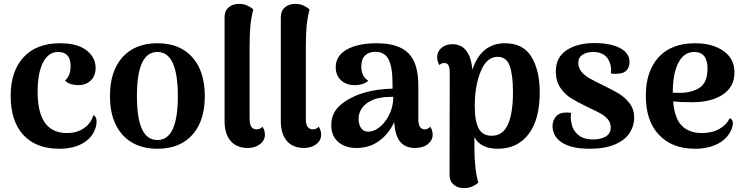

<svg xmlns="http://www.w3.org/2000/svg" viewBox="-20 -753 3840 990"><path d="M35 -259Q35 -386 101.5 -458Q168 -530 290 -530Q379 -530 426 -493.5Q473 -457 473 -402Q473 -362 448 -338Q423 -314 383 -314Q363 -314 344.5 -320Q326 -326 315 -338Q344 -361 344 -413Q344 -485 279 -485Q230 -485 202 -431Q174 -377 174 -279Q174 -67 325 -67Q377 -67 413.5 -92.5Q450 -118 461 -159Q478 -152 478 -126Q478 -113 474 -98Q459 -45 409 -15.5Q359 14 286 14Q166 14 100.5 -57Q35 -128 35 -259Z M547 -257Q547 -386 611.5 -458Q676 -530 792 -530Q907 -530 971.5 -458Q1036 -386 1036 -257Q1036 -129 971.5 -57.5Q907 14 792 14Q677 14 612 -57.5Q547 -129 547 -257ZM897 -257Q897 -485 792 -485Q738 -485 712 -428Q686 -371 686 -257Q686 -144 712 -87.5Q738 -31 792 -31Q897 -31 897 -257Z M1138 -128V-665Q1138 -697 1159 -715Q1180 -733 1213 -733Q1237 -733 1256 -724Q1275 -715 1286 -704Q1275 -661 1271 -619Q1267 -577 1267 -509V-139Q1267 -86 1303 -86Q1311 -86 1320 -89.5Q1329 -93 1333 -100Q1346 -81 1346 -59Q1346 -29 1320.5 -9.5Q1295 10 1258 10Q1200 10 1169 -26.5Q1138 -63 1138 -128Z M1428 -128V-665Q1428 -697 1449 -715Q1470 -733 1503 -733Q1527 -733 1546 -724Q1565 -715 1576 -704Q1565 -661 1561 -619Q1557 -577 1557 -509V-139Q1557 -86 1593 -86Q1601 -86 1610 -89.5Q1619 -93 1623 -100Q1636 -81 1636 -59Q1636 -29 1610.5 -9.5Q1585 10 1548 10Q1490 10 1459 -26.5Q1428 -63 1428 -128Z M2211 -59Q2211 -30 2186 -10Q2161 10 2119 10Q2071 10 2044 -21.5Q2017 -53 2013 -124Q1985 -63 1935 -26.5Q1885 10 1819 10Q1760 10 1724 -21Q1688 -52 1688 -108Q1688 -172 1737 -213Q1786 -254 1861 -276Q1926 -294 2004 -296V-321Q2004 -406 1984 -446Q1964 -486 1915 -486Q1883 -486 1863 -467.5Q1843 -449 1843 -411Q1843 -358 1879 -337Q1868 -326 1849.5 -320Q1831 -314 1810 -314Q1764 -314 1737.5 -340Q1711 -366 1711 -406Q1711 -465 1768 -497.5Q1825 -530 1923 -530Q2034 -530 2085.5 -479Q2137 -428 2137 -313V-139Q2137 -86 2170 -86Q2177 -86 2185 -89.5Q2193 -93 2198 -100Q2211 -81 2211 -59ZM2008 -254Q1929 -254 1890 -232Q1862 -218 1845.5 -194Q1829 -170 1829 -139Q1829 -112 1841.5 -93Q1854 -74 1879 -74Q1908 -74 1938 -98Q1968 -122 1988 -163.5Q2008 -205 2008 -254Z M2763 -277Q2763 -137 2705.5 -61.5Q2648 14 2547 14Q2503 14 2471.5 -1.5Q2440 -17 2426 -47V4Q2426 116 2446 189Q2434 200 2415 208.5Q2396 217 2372 217Q2340 217 2319 199Q2298 181 2298 151L2299 -377Q2299 -404 2292.5 -416Q2286 -428 2272 -428Q2253 -428 2246 -417Q2234 -437 2234 -458Q2234 -487 2256 -506Q2278 -525 2313 -525Q2359 -525 2384.5 -491Q2410 -457 2416 -394Q2461 -530 2584 -530Q2678 -530 2720.5 -459.5Q2763 -389 2763 -277ZM2625 -278Q2625 -368 2608 -414Q2591 -460 2546 -460Q2489 -460 2458.5 -384.5Q2428 -309 2428 -208Q2428 -129 2448 -91Q2468 -53 2515 -53Q2572 -53 2598.5 -110Q2625 -167 2625 -278Z M2829 -103Q2829 -131 2846.5 -152Q2864 -173 2902 -173Q2909 -173 2925 -171Q2923 -163 2923 -148Q2923 -131 2927 -118Q2932 -83 2960 -58.5Q2988 -34 3038 -34Q3079 -34 3104 -49.5Q3129 -65 3129 -96Q3129 -121 3113.5 -138.5Q3098 -156 3077.5 -167.5Q3057 -179 3010 -201Q2956 -227 2924 -247Q2892 -267 2869 -301Q2846 -335 2846 -385Q2846 -458 2902 -494.5Q2958 -531 3044 -531Q3127 -531 3176.5 -505.5Q3226 -480 3226 -433Q3226 -408 3211.5 -391Q3197 -374 3165 -373Q3160 -372 3150 -372Q3144 -372 3130 -374Q3131 -379 3131 -391Q3131 -416 3123 -432Q3115 -457 3093 -471Q3071 -485 3039 -485Q3006 -485 2984 -471Q2962 -457 2962 -429Q2962 -403 2978 -383.5Q2994 -364 3017.5 -350.5Q3041 -337 3084 -316Q3138 -290 3170.5 -270.5Q3203 -251 3226.5 -220Q3250 -189 3250 -146Q3250 -104 3226.5 -67.5Q3203 -31 3151.5 -8.5Q3100 14 3020 14Q2926 14 2877.5 -18Q2829 -50 2829 -103Z M3759 -117Q3759 -104 3752 -87Q3733 -39 3683 -12.5Q3633 14 3562 14Q3446 14 3378 -57.5Q3310 -129 3310 -259Q3310 -386 3376 -458Q3442 -530 3564 -530Q3653 -530 3710 -490.5Q3767 -451 3767 -379Q3767 -306 3708 -266Q3649 -226 3550 -226Q3486 -226 3451 -230Q3458 -143 3495.5 -105Q3533 -67 3599 -67Q3652 -67 3689 -88Q3726 -109 3743 -144Q3759 -137 3759 -117ZM3449 -276V-275L3483 -274Q3545 -274 3586.5 -300Q3628 -326 3628 -400Q3628 -485 3559 -485Q3507 -485 3478 -429.5Q3449 -374 3449 -276Z"/></svg>

Font: Arima Madurai Black
Style: Regular
Weight: 900
Designer: Joana Correia and Natanael Gama
Foundry: NDISCOVER
Version: Version 1.020